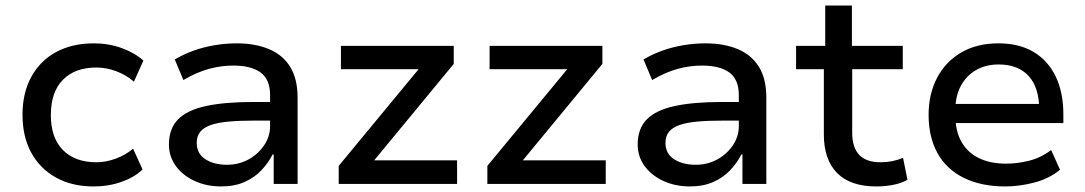

<svg xmlns="http://www.w3.org/2000/svg" viewBox="-20 -662 3906 691"><path d="M317 9Q239 9 181.5 -23Q124 -55 92.5 -112.5Q61 -170 61 -249Q61 -328 93 -386Q125 -444 182.5 -475Q240 -506 318 -506Q371 -506 418 -489Q465 -472 496 -444L462 -368Q433 -393 397.5 -406Q362 -419 327 -419Q250 -419 206.5 -375Q163 -331 163 -248Q163 -166 206.5 -122Q250 -78 327 -78Q361 -78 396.5 -91Q432 -104 459 -127L493 -52Q464 -24 417.5 -7.5Q371 9 317 9Z M776 9Q723 9 680 -11Q637 -31 612.5 -65Q588 -99 588 -142Q588 -199 621 -232.5Q654 -266 721.5 -280.5Q789 -295 892 -295H968V-228H897Q843 -228 803.5 -224.5Q764 -221 738.5 -212Q713 -203 700.5 -187.5Q688 -172 688 -148Q688 -109 719 -89Q750 -69 797 -69Q839 -69 874 -88Q909 -107 930.5 -139Q952 -171 952 -208V-320Q952 -376 918 -401Q884 -426 819 -426Q775 -426 731.5 -414Q688 -402 640 -374L609 -448Q641 -467 677.5 -480Q714 -493 753.5 -499.5Q793 -506 832 -506Q898 -506 947.5 -485.5Q997 -465 1024 -422Q1051 -379 1051 -310V0H965V-106H961Q946 -76 921 -49.5Q896 -23 860 -7Q824 9 776 9Z M1199 0V-65L1513 -445L1518 -413H1207V-497H1613V-432L1297 -49L1292 -85H1625V0Z M1734 0V-65L2048 -445L2053 -413H1742V-497H2148V-432L1832 -49L1827 -85H2160V0Z M2463 9Q2410 9 2367 -11Q2324 -31 2299.5 -65Q2275 -99 2275 -142Q2275 -199 2308 -232.5Q2341 -266 2408.5 -280.5Q2476 -295 2579 -295H2655V-228H2584Q2530 -228 2490.5 -224.5Q2451 -221 2425.5 -212Q2400 -203 2387.5 -187.5Q2375 -172 2375 -148Q2375 -109 2406 -89Q2437 -69 2484 -69Q2526 -69 2561 -88Q2596 -107 2617.5 -139Q2639 -171 2639 -208V-320Q2639 -376 2605 -401Q2571 -426 2506 -426Q2462 -426 2418.5 -414Q2375 -402 2327 -374L2296 -448Q2328 -467 2364.5 -480Q2401 -493 2440.5 -499.5Q2480 -506 2519 -506Q2585 -506 2634.5 -485.5Q2684 -465 2711 -422Q2738 -379 2738 -310V0H2652V-106H2648Q2633 -76 2608 -49.5Q2583 -23 2547 -7Q2511 9 2463 9Z M3134 9Q3040 9 2992.5 -39.5Q2945 -88 2945 -178V-413H2845V-497H2950V-642H3046V-497H3229V-413H3047V-185Q3047 -131 3072.5 -104.5Q3098 -78 3149 -78Q3171 -78 3191 -82Q3211 -86 3230 -94L3246 -15Q3223 -2 3193.5 3.5Q3164 9 3134 9Z M3598 9Q3512 9 3449.5 -21.5Q3387 -52 3354.5 -110Q3322 -168 3322 -249Q3322 -323 3352 -381Q3382 -439 3438.5 -472.5Q3495 -506 3573 -506Q3648 -506 3700 -475Q3752 -444 3779.5 -386.5Q3807 -329 3807 -250V-219H3398V-288H3739L3720 -268Q3720 -347 3682 -388.5Q3644 -430 3574 -430Q3528 -430 3493 -410Q3458 -390 3438 -353Q3418 -316 3418 -262V-250Q3418 -191 3440 -152Q3462 -113 3503 -93Q3544 -73 3601 -73Q3641 -73 3683.5 -83.5Q3726 -94 3763 -122L3795 -51Q3756 -19 3702.5 -5Q3649 9 3598 9Z"/></svg>

Font: Nunito Sans 12pt ExtraLight 7pt Medium
Style: Regular
Weight: 500
Version: Version 3.101;gftools[0.9.27]